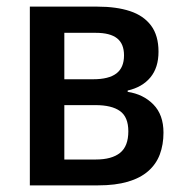

<svg xmlns="http://www.w3.org/2000/svg" viewBox="-20 -559 552 579"><path d="M458 -403Q458 -355 433.5 -325.5Q409 -296 365 -286V-282Q412 -275 442.5 -244Q473 -213 473 -159Q473 -123 462 -93.5Q451 -64 427 -43Q403 -22 365.5 -11Q328 0 276 0H70V-539H274Q331 -539 372 -525.5Q413 -512 435.5 -482Q458 -452 458 -403ZM367 -163Q367 -206 342 -224Q317 -242 268 -242H174V-78H269Q317 -78 342 -98Q367 -118 367 -163ZM354 -392Q354 -427 333 -443.5Q312 -460 269 -460H174V-320H261Q308 -320 331 -337.5Q354 -355 354 -392Z"/></svg>

Font: Noto Sans Display SemiCondensed Medium
Style: Regular
Weight: 500
Width: 4
Designer: Monotype Design Team
Foundry: Monotype Imaging Inc.
Version: Version 2.003